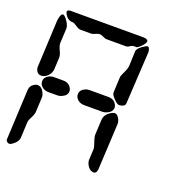

<svg xmlns="http://www.w3.org/2000/svg" viewBox="-131 -875 912 960"><g transform="rotate(20 325.0 -395.0)"><path d="M3 -45 16 -315Q18 -340 42 -352Q49 -355 55 -355Q77 -355 90 -328Q96 -316 96 -305L92 -225Q91 -210 76 -183Q71 -172 70 -165L66 -80Q64 -55 34 -35Q25 -30 21 -30Q6 -33 3 -45ZM24 -440 36 -690Q40 -728 53 -730Q64 -730 81 -703Q93 -684 93 -670L89 -590Q89 -576 102 -549Q109 -534 109 -520L106 -460Q104 -428 76 -411Q65 -405 55 -405Q32 -405 25 -431Q24 -435 24 -440ZM80 -760H470Q494 -759 495 -748Q495 -734 469 -711Q460 -703 455 -702H440Q431 -702 417 -692Q410 -688 405 -688H300Q292 -688 276 -696Q268 -700 260 -700Q250 -700 228 -690Q223 -688 220 -688H160Q151 -688 130 -702Q119 -710 110 -710Q82 -710 67 -743Q65 -748 65 -750Q67 -759 80 -760ZM424 -450 428 -535Q429 -542 444 -573Q451 -589 452 -600L455 -680Q457 -699 493 -720Q501 -725 505 -725Q515 -725 518 -706Q519 -703 519 -700L503 -420Q502 -405 480 -401Q475 -400 471 -400Q459 -400 438 -424Q424 -439 424 -450ZM424 -90 427 -150Q427 -160 415 -194Q410 -209 410 -220L414 -300Q416 -333 452 -351Q460 -355 465 -355Q482 -355 493 -329Q497 -319 497 -310L484 -60Q481 -41 468 -40Q443 -40 429 -70Q424 -81 424 -90ZM165 -340H119Q88 -340 73 -364Q69 -373 69 -380Q69 -404 96 -416Q107 -420 117 -420H167Q198 -420 211 -395Q215 -387 215 -380Q215 -357 187 -345Q176 -340 165 -340ZM405 -340H309Q278 -340 263 -364Q259 -373 259 -380Q259 -404 286 -416Q297 -420 307 -420H407Q438 -420 451 -395Q455 -387 455 -380Q455 -357 427 -345Q416 -340 405 -340Z"/></g></svg>

Font: Segment14
Style: Regular
Weight: 400
Monospace: yes
Designer: Paul Flo Williams
Foundry: His Deeds Are Dust
Version: Version 1.002